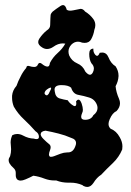

<svg xmlns="http://www.w3.org/2000/svg" viewBox="-20 -759 524 768"><path d="M309.6 -18.6Q287.1 -28.3 262.7 -28.3Q262.7 -28.3 257.8 -28.3Q254.9 -28.3 252.9 -28.3Q227.5 -28.3 205.1 -37.1Q201.2 -37.1 198.2 -37.1Q177.7 -37.1 158.2 -44.4Q135.7 -53.2 113.3 -56.2Q101.6 -49.8 82 -41.5Q70.3 -36.6 62.5 -36.6Q56.6 -36.6 51.8 -39.1Q46.9 -41.5 44.9 -47.4Q43 -51.8 43 -58.1Q43 -60.5 43 -64Q43 -64 43 -67.4Q43 -79.1 34.2 -86.9Q23.4 -96.2 17.6 -106.4Q14.6 -112.3 14.6 -118.7Q14.6 -125.5 20.5 -134.3Q24.4 -147.9 24.4 -162.1Q24.4 -169.4 23.4 -176.8Q22.5 -183.1 22.5 -189Q22.5 -204.1 29.3 -218.3Q39.1 -223.1 48.8 -223.1Q60.5 -223.1 72.3 -216.8Q93.8 -205.1 115.2 -204.6Q121.1 -202.6 126 -202.6Q135.7 -202.6 135.7 -211.4Q135.7 -211.4 135.7 -211.9Q135.7 -225.6 122.1 -233.9Q100.6 -258.3 76.2 -281.2Q51.8 -303.7 35.2 -332.5Q28.3 -350.1 28.3 -367.2Q28.3 -371.6 28.3 -376Q30.3 -397.9 45.9 -415.5Q52.7 -435.1 62.5 -453.1Q71.3 -471.7 85 -487.3Q85.9 -495.6 92.8 -495.6Q94.7 -495.6 97.7 -494.6Q107.4 -491.2 116.2 -491.2Q116.2 -491.2 118.2 -491.2Q122.1 -491.2 126 -493.7Q129.9 -496.1 131.8 -501.5Q134.8 -507.3 139.6 -507.3Q143.6 -507.3 148.4 -502.9Q160.2 -493.2 168.9 -492.7Q168.9 -492.7 169.9 -492.7Q172.9 -492.7 175.8 -495.1Q178.7 -498.5 179.7 -507.3Q191.4 -529.8 210 -546.4Q229.5 -563.5 241.2 -584.5Q236.3 -585.4 231.4 -585.4Q211.9 -585.4 193.4 -571.8Q180.7 -563 168 -563Q158.2 -563 148.4 -569.3Q132.8 -579.1 132.8 -590.8Q132.8 -597.7 137.7 -605Q151.4 -625 167 -637.2Q180.7 -645.5 180.7 -658.7Q180.7 -672.4 181.6 -686Q181.6 -693.4 182.6 -700.2Q184.6 -707 190.4 -712.4Q203.1 -722.7 221.7 -734.9Q227.5 -738.8 232.4 -738.8Q242.2 -738.3 247.1 -719.7Q252.9 -716.3 259.8 -716.3Q265.6 -716.3 273.4 -717.8Q287.1 -720.7 299.8 -723.1Q301.8 -723.6 302.7 -723.6Q312.5 -723.6 320.3 -712.9Q339.8 -701.2 353.5 -682.6Q361.3 -671.4 361.3 -658.2Q361.3 -649.4 357.4 -639.6Q354.5 -620.1 344.7 -602.1Q336.9 -587.4 318.4 -587.4Q313.5 -587.4 308.6 -588.4Q299.8 -592.3 292 -592.3Q277.3 -592.3 265.6 -580.6Q253.9 -567.9 253.9 -552.7Q253.9 -545.4 256.8 -537.1Q266.6 -515.1 289.1 -505.4Q311.5 -496.1 321.3 -472.7Q332 -460 339.8 -460Q346.7 -460 351.6 -469.7Q355.5 -477.5 355.5 -484.9Q355.5 -496.1 345.7 -505.9Q336.9 -520 336.9 -543.5Q336.9 -564 353.5 -564.5Q353.5 -562 353.5 -559.6Q353.5 -548.8 361.3 -539.6Q365.2 -535.6 368.2 -535.6Q374 -535.6 378.9 -547.9Q383.8 -548.8 388.7 -548.8Q406.2 -548.8 414.1 -529.3Q423.8 -504.9 442.4 -493.7Q454.1 -475.6 454.1 -457Q454.1 -455.6 454.1 -454.1Q453.1 -434.1 442.4 -414.1Q444.3 -390.6 456.1 -363.8Q460 -354.5 460 -346.2Q460 -329.6 446.3 -314.9Q429.7 -307.6 418.9 -282.2Q414.1 -271.5 414.1 -263.2Q414.1 -251.5 422.9 -243.7Q445.3 -235.4 459 -210Q469.7 -191.4 469.7 -173.8Q469.7 -167.5 468.8 -161.1Q456.1 -130.4 431.6 -106.9Q407.2 -84 384.8 -60.1Q367.2 -49.3 353.5 -26.9Q342.8 -11.2 329.1 -11.2Q322.3 -11.2 315.4 -14.6Q314.5 -15.1 312.5 -16.1Q311.5 -17.1 309.6 -18.6ZM249 -149.4H252Q272.5 -149.4 281.2 -173.8Q284.2 -180.7 284.2 -186.5Q284.2 -201.7 264.6 -207.5Q240.2 -218.3 214.8 -224.6Q188.5 -231.4 162.1 -236.3Q152.3 -234.9 148.4 -231.9Q143.6 -229 143.6 -225.1Q142.6 -223.6 142.6 -222.7Q142.6 -213.9 154.3 -202.6Q167 -189.9 175.8 -183.1Q182.6 -178.2 182.6 -169.9Q182.6 -165.5 180.7 -160.2Q175.8 -147.9 175.8 -140.1Q175.8 -137.7 176.8 -136.2Q177.7 -132.8 181.6 -131.8H184.6Q189.5 -131.8 196.3 -134.3Q209 -139.2 221.7 -144Q234.4 -148.9 249 -149.4ZM353.5 -298.3Q370.1 -310.5 370.1 -327.1Q370.1 -332.5 368.2 -338.4Q359.4 -362.3 335.9 -369.1Q315.4 -375.5 293.9 -379.4Q272.5 -382.8 264.6 -408.2Q252.9 -418.5 226.6 -418.5H222.7Q198.2 -417.5 198.2 -400.4Q198.2 -396.5 199.2 -392.1Q202.1 -370.1 218.8 -365.2Q235.4 -360.4 251 -357.9Q257.8 -346.2 272.5 -336.9Q276.4 -334.5 279.3 -334.5Q285.2 -334.5 285.2 -346.2Q285.2 -349.6 284.2 -353.5Q289.1 -360.4 293.9 -360.4Q300.8 -360.4 306.6 -344.7Q311.5 -330.1 311.5 -319.8Q311.5 -312 308.6 -307.1Q304.7 -297.9 304.7 -292Q304.7 -279.8 320.3 -279.8Q344.7 -279.8 353.5 -298.3ZM178.7 -392.1Q184.6 -402.3 184.6 -406.2Q184.6 -408.7 182.6 -408.7Q180.7 -408.7 174.8 -405.8Q158.2 -396.5 158.2 -385.7V-385.3Q159.2 -382.3 161.1 -380.4Q163.1 -378.4 168 -377.4Q171.9 -379.9 174.8 -383.8Q176.8 -388.2 178.7 -392.1Z"/></svg>

Font: Brazier Flame
Style: Regular
Weight: 400
Designer: Walter E Stewart
Version: 0.1